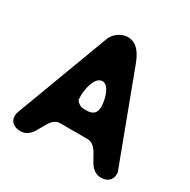

<svg xmlns="http://www.w3.org/2000/svg" viewBox="-159 -855 990 1003"><g transform="rotate(30 336.0 -353.5)"><path d="M26 -53C26 -17 57 0 90 0C183 0 171 -140 253 -140H413C497 -140 484 0 577 0C612 0 640 -19 640 -57V-67C610 -147 470 -520 440 -600C422 -649 394 -707 333 -707C293 -707 253 -677 240 -640C209 -557 64 -170 33 -87C26 -68 26 -70 26 -53ZM273 -293C273 -297 272 -316 272 -320C272 -353 286 -441 333 -441C376 -441 394 -357 394 -323C394 -282 374 -266 333 -266C303 -266 293 -269 273 -293Z"/></g></svg>

Font: Asimov Print
Style: Regular
Weight: 500
Designer: Google
Version: Version 2.000980: 2014